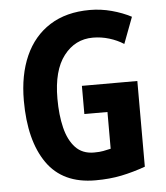

<svg xmlns="http://www.w3.org/2000/svg" viewBox="-52 -771 716 828"><g transform="rotate(-5 305.5 -357.0)"><path d="M305 -401H545V-30Q492 -11 441 -0.5Q390 10 328 10Q187 10 118.5 -88Q50 -186 50 -359Q50 -470 86.5 -552Q123 -634 194 -679Q265 -724 367 -724Q415 -724 461.5 -711.5Q508 -699 546 -679L503 -565Q475 -583 440.5 -593.5Q406 -604 370 -604Q293 -604 244 -540.5Q195 -477 195 -355Q195 -284 208.5 -229Q222 -174 252 -142Q282 -110 332 -110Q357 -110 372 -113Q387 -116 405 -120V-279H305Z"/></g></svg>

Font: Noto Sans Gurmukhi UI Condensed
Style: Bold
Weight: 700
Width: 3
Designer: Jelle Bosma - Monotype Design Team
Foundry: Monotype Imaging Inc.
Version: Version 2.004; ttfautohint (v1.8.4.7-5d5b)